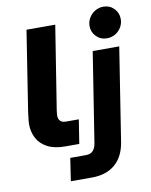

<svg xmlns="http://www.w3.org/2000/svg" viewBox="-101 -828 869 1105"><g transform="rotate(-10 333.5 -275.5)"><path d="M224 0Q162 0 121.5 -21.5Q81 -43 61.5 -79.5Q42 -116 42 -161Q42 -178 45 -198.5Q48 -219 49 -232L122 -700H290L213 -214Q212 -206 211 -197.5Q210 -189 210 -182Q210 -164 220 -152Q230 -140 256 -140H329L307 0ZM222 203 242 70H333Q362 70 376 53.5Q390 37 394 9L476 -513H631L546 30Q533 114 481.5 158.5Q430 203 346 203ZM570 -571Q533 -571 508 -596.5Q483 -622 483 -657Q483 -684 496.5 -706Q510 -728 532 -741Q554 -754 580 -754Q617 -754 642 -728.5Q667 -703 667 -667Q667 -641 654 -619Q641 -597 619 -584Q597 -571 570 -571Z"/></g></svg>

Font: MuseoModerno Thin
Style: Bold Italic
Weight: 700
Italic angle: -9°
Version: Version 1.003